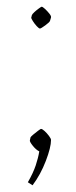

<svg xmlns="http://www.w3.org/2000/svg" viewBox="-20 -449 225 572"><path d="M75 -404Q76 -407 82.5 -413Q89 -419 96 -424Q103 -429 104 -429Q107 -429 114 -422.5Q121 -416 127 -408.5Q133 -401 132 -397L129 -387Q128 -383 115 -373.5Q102 -364 99 -364Q96 -364 89.5 -371Q83 -378 78 -386Q73 -394 73 -396ZM77 103 63 94Q79 66 86.5 43.5Q94 21 97 2Q87 -3 77.5 -15Q68 -27 69 -31L71 -40Q72 -42 79 -48Q86 -54 93.5 -59.5Q101 -65 102 -65Q106 -65 113 -58.5Q120 -52 126 -44Q132 -36 132 -32Q132 -10 116.5 30.5Q101 71 77 103Z"/></svg>

Font: Grenze Gotisch Thin
Style: Regular
Weight: 100
Designer: Renata Polastri
Foundry: Omnibus-Type
Version: Version 1.001